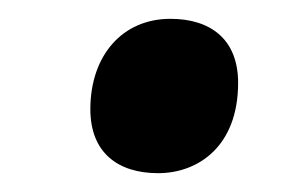

<svg xmlns="http://www.w3.org/2000/svg" viewBox="-20 -457 312 204"><path d="M148 -273C190 -273 233 -301 233 -369C233 -415 204 -437 161 -437C110 -437 76 -398 76 -341C76 -295 105 -273 148 -273Z"/></svg>

Font: Noto Serif Display Condensed ExtraBold
Style: Italic
Weight: 800
Width: 3
Italic angle: -12°
Designer: Monotype Design Team
Foundry: Monotype Imaging Inc.
Version: Version 2.009